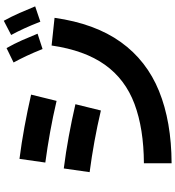

<svg xmlns="http://www.w3.org/2000/svg" viewBox="25 -920 949 1040"><g transform="rotate(-90 500.0 -399.5)"><path d="M903 -656Q883 -707 866 -744Q849 -781 831 -814L908 -854Q931 -812 950 -769Q969 -726 986 -684ZM755 -644Q735 -694 717.5 -731Q700 -768 682 -801L760 -839Q783 -799 802 -756Q821 -713 838 -671ZM508 -706 474 -568Q389 -588 305.5 -603Q222 -618 140 -629L160 -769Q246 -758 333 -742Q420 -726 508 -706ZM136 55V-95Q324 -96 457.5 -146Q591 -196 669.5 -306Q748 -416 774 -595L924 -579Q893 -360 792.5 -220Q692 -80 527 -13Q362 54 136 55ZM456 -466 422 -328Q337 -348 254 -363Q171 -378 88 -389L108 -529Q195 -518 282 -502Q369 -486 456 -466Z"/></g></svg>

Font: Murecho
Style: Bold
Weight: 700
Designer: Neil Summerour
Foundry: Positype
Version: Version 1.010; ttfautohint (v1.8.3)